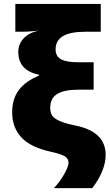

<svg xmlns="http://www.w3.org/2000/svg" viewBox="-20 -780 558 978"><path d="M42 -208Q42 -276.9 76.4 -322Q110.8 -367.2 179.2 -395V-398.9Q73.2 -421.4 73.2 -515.1Q73.2 -556.2 100.8 -585Q128.4 -613.8 176.8 -624L157.2 -622.1Q128.4 -618.2 85 -618.2H58.1V-759.8H493.2V-618.2H413.1Q263.2 -618.2 263.2 -528.8Q263.2 -493.2 291 -478Q318.8 -462.9 377.9 -462.9H457V-323.2H378.9Q308.6 -323.2 272.2 -301.8Q235.8 -280.3 235.8 -231Q235.8 -203.1 247.6 -188.5Q259.3 -173.8 287.6 -162.1Q315.9 -150.4 366.2 -140.1Q518.1 -108.9 518.1 8.8Q518.1 88.4 450.2 178.2H254.9Q286.6 143.6 307.9 105.5Q329.1 67.4 329.1 49.8Q329.1 28.3 310.8 16.6Q292.5 4.9 235.8 -7.8Q134.8 -30.3 88.4 -80.6Q42 -130.9 42 -208Z"/></svg>

Font: OpenSansExtrabold
Style: Regular
Weight: 800
Foundry: Ascender Corporation
Version: Version 1.10